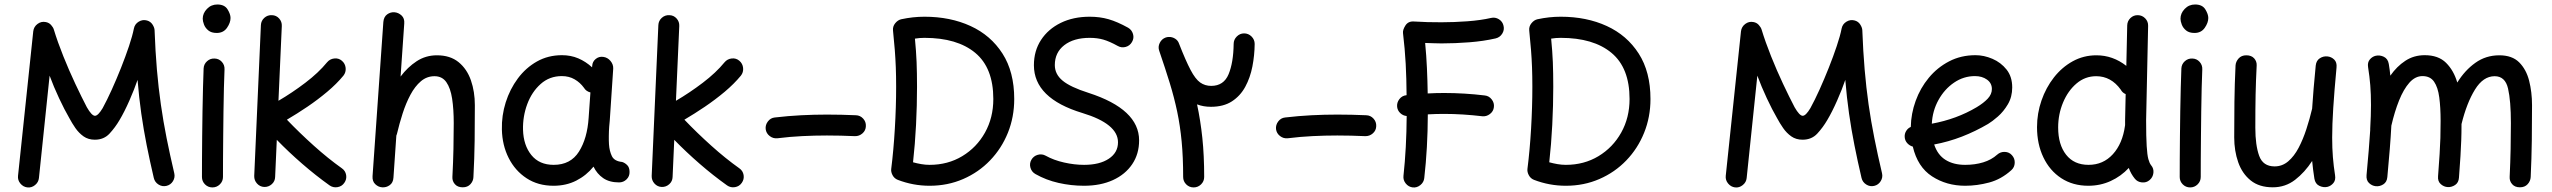

<svg xmlns="http://www.w3.org/2000/svg" viewBox="-20 -777 11205 843"><path d="M100.1 45.9Q81.5 43.5 69.3 28.6Q57.1 13.7 59.1 -4.9L126 -639.6Q128.4 -659.7 144.8 -671.9Q161.1 -684.1 180.7 -680.2Q194.8 -677.7 204.1 -667.5Q213.4 -657.2 216.3 -647.5Q232.9 -592.8 258.1 -530Q283.2 -467.3 310.8 -408.7Q338.4 -350.1 361.3 -306.2Q382.8 -268.6 397 -268.6Q410.6 -268.6 430.7 -302.2Q449.7 -336.9 470.7 -383.3Q491.7 -429.7 511.5 -479.5Q531.2 -529.3 546.4 -574.5Q561.5 -619.6 567.9 -651.9Q571.8 -671.4 589.1 -681.9Q606.4 -692.4 625.5 -687Q641.1 -682.6 649.7 -669.2Q658.2 -655.8 658.7 -644.5Q662.1 -551.3 668.9 -471.4Q675.8 -391.6 686.3 -318.1Q696.8 -244.6 711.4 -171.1Q726.1 -97.7 745.1 -16.6Q749.5 2 739.5 18.3Q729.5 34.7 710.9 39.1Q692.4 43.5 676 33.2Q659.7 22.9 655.3 4.4Q637.7 -70.8 624 -139.6Q610.4 -208.5 600.3 -278.6Q590.3 -348.6 584 -426.3Q569.8 -384.8 548.1 -335.4Q526.4 -286.1 504.9 -250Q485.8 -217.3 460.9 -190.4Q436 -163.6 396.5 -163.6Q367.7 -163.6 346.9 -178.2Q326.2 -192.9 311 -214.8Q295.9 -236.8 284.2 -258.8Q263.2 -294.9 239.5 -345.5Q215.8 -396 197.8 -444.8L150.9 4.9Q148.9 23.4 133.8 35.6Q118.7 47.9 100.1 45.9Z M870.1 -694.8Q870.1 -718.8 888.7 -738Q907.2 -757.3 934.1 -757.3Q965.8 -757.3 979 -736.1Q992.2 -714.8 992.2 -698.2Q992.2 -677.2 976.6 -654.8Q960.9 -632.3 931.6 -632.3Q908.2 -632.3 894.8 -643.3Q881.3 -654.3 875.7 -669.2Q870.1 -684.1 870.1 -694.8ZM922.4 -520Q941.4 -519.5 954.1 -505.4Q966.8 -491.2 965.8 -472.2Q964.4 -438.5 963.1 -390.1Q961.9 -341.8 961.2 -286.9Q960.4 -231.9 960 -177.7Q959.5 -123.5 959.2 -77.1Q959 -30.8 959 0Q959 19 945.3 32.5Q931.6 45.9 912.6 45.9Q893.6 45.9 880.1 32.5Q866.7 19 866.7 0Q866.7 -30.8 866.9 -77.4Q867.2 -124 867.7 -178.5Q868.2 -232.9 869.1 -288.1Q870.1 -343.3 871.3 -392.3Q872.6 -441.4 874 -476.6Q875 -495.6 889.2 -508.3Q903.3 -521 922.4 -520Z M1491.7 25.9Q1481 41.5 1461.9 44.7Q1442.9 47.9 1427.2 37.1Q1365.7 -6.8 1306.9 -57.9Q1248 -108.9 1195.3 -163.1L1188 0Q1187.5 19 1173.3 31.7Q1159.2 44.4 1140.1 43.9Q1121.1 43 1108.4 28.8Q1095.7 14.6 1096.2 -4.4L1125.5 -667Q1126.5 -686 1140.6 -698.7Q1154.8 -711.4 1173.8 -710.4Q1192.9 -710 1205.6 -695.8Q1218.3 -681.6 1217.3 -662.6L1202.6 -334.5Q1262.7 -369.6 1320.6 -413.6Q1378.4 -457.5 1416 -503.4Q1428.2 -518.1 1447.5 -520.3Q1466.8 -522.5 1481 -510.3Q1495.6 -498 1497.6 -478.8Q1499.5 -459.5 1487.8 -444.8Q1458 -408.7 1416.7 -374Q1375.5 -339.4 1329.6 -308.3Q1283.7 -277.3 1239.7 -251.5Q1295.4 -193.4 1357.7 -137.5Q1419.9 -81.5 1481 -38.1Q1496.6 -27.3 1499.8 -8.5Q1502.9 10.3 1491.7 25.9Z M1657.7 45.4Q1641.1 44.4 1627.7 31.7Q1614.3 19 1615.7 -3.4L1663.1 -680.2Q1665 -703.1 1679.9 -713.9Q1694.8 -724.6 1712.4 -723.1Q1729.5 -721.7 1743.2 -709Q1756.8 -696.3 1754.9 -673.8L1738.8 -440.9Q1769.5 -481.9 1809.3 -508.1Q1849.1 -534.2 1898.4 -534.2Q1956.5 -534.2 1993.4 -504.2Q2030.3 -474.1 2047.6 -424.3Q2064.9 -374.5 2064.9 -314.9Q2064.9 -238.3 2064 -159.9Q2063 -81.5 2058.6 0.5Q2058.1 17.6 2045.7 31.5Q2033.2 45.4 2011.7 45.4Q1989.3 45.4 1977.3 31.7Q1965.3 18.1 1966.3 0Q1969.7 -65.4 1970.9 -122.8Q1972.2 -180.2 1972.2 -236.3Q1972.2 -297.4 1965.1 -343.8Q1958 -390.1 1939.7 -416.3Q1921.4 -442.4 1887.7 -442.4Q1854 -442.4 1827.9 -420.2Q1801.8 -397.9 1782 -360.8Q1762.2 -323.7 1747.8 -278.8Q1733.4 -233.9 1722.7 -188.5Q1721.7 -185.1 1720.2 -181.6L1707.5 2.9Q1706.1 25.4 1690.9 36.1Q1675.8 46.9 1657.7 45.4Z M2698.2 23.9Q2655.8 23.9 2628.4 5.1Q2601.1 -13.7 2585.9 -45.4Q2554.2 -6.3 2510 16.1Q2465.8 38.6 2410.2 38.6Q2342.3 38.6 2292 5.6Q2241.7 -27.3 2213.4 -83.3Q2185.1 -139.2 2183.6 -208.5Q2182.1 -269.5 2200.4 -327.6Q2218.8 -385.7 2253.7 -432.6Q2288.6 -479.5 2337.6 -507.1Q2386.7 -534.7 2447.3 -534.7Q2486.3 -534.7 2519 -520.8Q2551.8 -506.8 2579.6 -481.4L2580.1 -487.8Q2581.1 -506.3 2595.5 -518.1Q2609.9 -529.8 2628.4 -527.3Q2647.5 -524.9 2660.4 -509.5Q2673.3 -494.1 2672.4 -475.6L2657.2 -247.1Q2656.2 -233.9 2654.8 -221.2Q2653.3 -201.7 2653.1 -180.2Q2652.8 -158.7 2653.8 -143.6Q2655.8 -113.8 2666.5 -91.6Q2677.2 -69.3 2711.4 -65.9Q2723.1 -62.5 2733.6 -52.2Q2744.1 -42 2744.1 -22Q2744.6 -2.9 2731 10.5Q2717.3 23.9 2698.2 23.9ZM2411.1 -53.2Q2485.4 -53.2 2522 -111.3Q2558.6 -169.4 2564.5 -259.8L2572.3 -371.1Q2553.2 -376 2543.9 -391.6Q2527.3 -414.6 2502.9 -428.7Q2478.5 -442.9 2446.8 -442.9Q2392.6 -442.9 2353.8 -408.2Q2314.9 -373.5 2294.9 -319.6Q2274.9 -265.6 2276.4 -207Q2278.3 -139.2 2313 -96.2Q2347.7 -53.2 2411.1 -53.2Z M3236.8 25.9Q3226.1 41.5 3207 44.7Q3188 47.9 3172.4 37.1Q3110.8 -6.8 3052 -57.9Q2993.2 -108.9 2940.4 -163.1L2933.1 0Q2932.6 19 2918.5 31.7Q2904.3 44.4 2885.3 43.9Q2866.2 43 2853.5 28.8Q2840.8 14.6 2841.3 -4.4L2870.6 -667Q2871.6 -686 2885.7 -698.7Q2899.9 -711.4 2918.9 -710.4Q2938 -710 2950.7 -695.8Q2963.4 -681.6 2962.4 -662.6L2947.8 -334.5Q3007.8 -369.6 3065.7 -413.6Q3123.5 -457.5 3161.1 -503.4Q3173.3 -518.1 3192.6 -520.3Q3211.9 -522.5 3226.1 -510.3Q3240.7 -498 3242.7 -478.8Q3244.6 -459.5 3232.9 -444.8Q3203.1 -408.7 3161.9 -374Q3120.6 -339.4 3074.7 -308.3Q3028.8 -277.3 2984.9 -251.5Q3040.5 -193.4 3102.8 -137.5Q3165 -81.5 3226.1 -38.1Q3241.7 -27.3 3244.9 -8.5Q3248 10.3 3236.8 25.9Z M3341.8 -210Q3339.8 -228.5 3351.6 -243.9Q3363.3 -259.3 3381.8 -261.2Q3440.9 -268.1 3497.6 -271Q3554.2 -273.9 3610.8 -273.9Q3674.3 -273.9 3737.8 -271Q3756.8 -270.5 3769.8 -256.3Q3782.7 -242.2 3781.7 -223.1Q3781.2 -204.1 3766.8 -191.4Q3752.4 -178.7 3733.4 -179.2Q3671.4 -182.1 3610.8 -182.1Q3556.2 -182.1 3502.4 -179.4Q3448.7 -176.8 3393.1 -169.9Q3374.5 -168 3359.4 -179.7Q3344.2 -191.4 3341.8 -210Z M3936.5 -692.4Q3988.3 -703.6 4039.1 -703.6Q4152.3 -703.6 4241.2 -662.8Q4330.1 -622.1 4381.6 -541.7Q4433.1 -461.4 4433.1 -342.3Q4433.1 -263.2 4405.3 -194.1Q4377.4 -125 4327.1 -72.8Q4276.9 -20.5 4209 9Q4141.1 38.6 4061.5 38.6Q3989.3 38.6 3921.9 12.7Q3906.7 6.8 3898.9 -7.8Q3891.1 -22.5 3893.1 -36.1Q3903.3 -117.2 3908.9 -212.2Q3914.6 -307.1 3914.6 -396Q3914.6 -443.8 3913.1 -481.9Q3911.6 -520 3908.7 -557.9Q3905.8 -595.7 3900.9 -642.6Q3898.9 -660.6 3910.4 -674.8Q3921.9 -689 3936.5 -692.4ZM3997.1 -607.4Q4002.4 -552.7 4004.4 -504.9Q4006.3 -457 4006.3 -396Q4006.3 -314.5 4002 -228.8Q3997.6 -143.1 3988.8 -64.5Q4006.3 -59.6 4024.9 -56.4Q4043.5 -53.2 4061.5 -53.2Q4141.6 -53.2 4204.8 -91.3Q4268.1 -129.4 4304.7 -194.8Q4341.3 -260.3 4341.3 -342.3Q4341.3 -479 4262 -544.9Q4182.6 -610.8 4039.1 -610.8Q4017.1 -610.8 3997.1 -607.4Z M4950.2 -592.8Q4940.9 -576.2 4922.6 -571Q4904.3 -565.9 4887.7 -575.2Q4851.6 -595.2 4824.7 -603Q4797.9 -610.8 4764.6 -610.8Q4694.3 -610.8 4652.8 -578.6Q4611.3 -546.4 4611.3 -491.2Q4611.3 -451.2 4645.5 -422.9Q4679.7 -394.5 4759.8 -369.1Q4981.4 -297.4 4981.4 -160.6Q4981.4 -101.1 4951.2 -56.2Q4920.9 -11.2 4866.5 13.7Q4812 38.6 4739.3 38.6Q4682.6 38.6 4627.7 26.1Q4572.8 13.7 4526.4 -12.7Q4509.8 -22 4504.4 -40.3Q4499 -58.6 4508.3 -75.2Q4517.6 -91.8 4536.1 -97.2Q4554.7 -102.5 4571.3 -93.3Q4606.4 -73.7 4651.9 -63.5Q4697.3 -53.2 4739.7 -53.2Q4808.1 -53.2 4848.4 -80.1Q4888.7 -106.9 4888.7 -152.3Q4888.7 -233.4 4732.4 -280.8Q4519.5 -345.2 4519.5 -490.7Q4519.5 -553.7 4550.8 -601.6Q4582 -649.4 4637.2 -676.5Q4692.4 -703.6 4764.6 -703.6Q4809.1 -703.6 4847.4 -692.6Q4885.7 -681.6 4933.1 -655.3Q4949.2 -646 4954.6 -627.7Q4960 -609.4 4950.2 -592.8Z M5220.7 45.9Q5201.7 45.9 5188.2 32.5Q5174.8 19 5174.8 0Q5174.8 -86.9 5168.2 -155.8Q5161.6 -224.6 5148.7 -286.4Q5135.7 -348.1 5116 -412.4Q5096.2 -476.6 5069.8 -553.7Q5063.5 -571.3 5072 -588.6Q5080.6 -606 5098.1 -612.3Q5105 -614.7 5112.3 -614.7Q5126.5 -615.2 5139.2 -607.4Q5151.9 -599.6 5156.7 -585.4Q5186 -510.3 5207.3 -470Q5228.5 -429.7 5249.5 -414.8Q5270.5 -399.9 5297.9 -399.9Q5353 -399.9 5374.3 -451.2Q5395.5 -502.4 5396.5 -584Q5396.5 -603 5410.2 -616.7Q5423.8 -630.4 5442.4 -630.4Q5461.4 -630.4 5475.1 -616.7Q5488.8 -603 5488.8 -584Q5488.3 -534.2 5478.8 -485.1Q5469.2 -436 5447.5 -396Q5425.8 -356 5388.9 -332Q5352.1 -308.1 5296.9 -308.1Q5263.2 -308.1 5235.8 -318.8Q5251 -248 5259 -171.6Q5267.1 -95.2 5267.1 0Q5267.1 19 5253.4 32.5Q5239.7 45.9 5220.7 45.9Z M5582.5 -210Q5580.6 -228.5 5592.3 -243.9Q5604 -259.3 5622.6 -261.2Q5681.6 -268.1 5738.3 -271Q5794.9 -273.9 5851.6 -273.9Q5915 -273.9 5978.5 -271Q5997.6 -270.5 6010.5 -256.3Q6023.4 -242.2 6022.5 -223.1Q6022 -204.1 6007.6 -191.4Q5993.2 -178.7 5974.1 -179.2Q5912.1 -182.1 5851.6 -182.1Q5796.9 -182.1 5743.2 -179.4Q5689.5 -176.8 5633.8 -169.9Q5615.2 -168 5600.1 -179.7Q5585 -191.4 5582.5 -210Z M6114.3 -307.6Q6112.3 -326.2 6124 -341.6Q6135.7 -356.9 6154.3 -358.9H6155.8Q6155.3 -431.6 6151.9 -496.8Q6148.4 -562 6140.1 -631.3Q6138.2 -645.5 6150.6 -665Q6163.1 -684.6 6188.5 -682.6Q6218.3 -680.7 6248.5 -679.9Q6278.8 -679.2 6309.1 -679.2Q6365.2 -679.2 6423.6 -683.6Q6481.9 -688 6526.4 -698.2Q6544.9 -702.6 6561.3 -692.4Q6577.6 -682.1 6581.5 -663.6Q6585.9 -645.5 6575.7 -629.2Q6565.4 -612.8 6546.9 -608.4Q6493.7 -596.2 6431.2 -591.3Q6368.7 -586.4 6309.1 -586.4Q6291 -586.4 6272.9 -587.2Q6254.9 -587.9 6237.3 -588.4Q6242.7 -532.2 6245.1 -478.5Q6247.6 -424.8 6248.5 -366.7Q6284.7 -368.7 6320.3 -368.7Q6365.2 -368.7 6409.9 -366Q6454.6 -363.3 6499 -357.9Q6517.6 -356 6529.5 -340.6Q6541.5 -325.2 6539.1 -306.6Q6537.1 -288.1 6521.7 -276.4Q6506.3 -264.6 6487.8 -266.6Q6446.3 -271.5 6404.3 -274.2Q6362.3 -276.9 6320.3 -276.9Q6285.6 -276.9 6249 -274.9Q6248.5 -126.5 6233.4 4.9Q6231.4 23.4 6216.3 35.6Q6201.2 47.9 6182.6 45.9Q6164.1 43.5 6152.1 28.6Q6140.1 13.7 6142.1 -4.9Q6155.3 -126.5 6156.2 -267.6Q6140.1 -269 6128.2 -280.3Q6116.2 -291.5 6114.3 -307.6Z M6730 -692.4Q6781.7 -703.6 6832.5 -703.6Q6945.8 -703.6 7034.7 -662.8Q7123.5 -622.1 7175 -541.7Q7226.6 -461.4 7226.6 -342.3Q7226.6 -263.2 7198.7 -194.1Q7170.9 -125 7120.6 -72.8Q7070.3 -20.5 7002.4 9Q6934.6 38.6 6855 38.6Q6782.7 38.6 6715.3 12.7Q6700.2 6.8 6692.4 -7.8Q6684.6 -22.5 6686.5 -36.1Q6696.8 -117.2 6702.4 -212.2Q6708 -307.1 6708 -396Q6708 -443.8 6706.5 -481.9Q6705.1 -520 6702.1 -557.9Q6699.2 -595.7 6694.3 -642.6Q6692.4 -660.6 6703.9 -674.8Q6715.3 -689 6730 -692.4ZM6790.5 -607.4Q6795.9 -552.7 6797.9 -504.9Q6799.8 -457 6799.8 -396Q6799.8 -314.5 6795.4 -228.8Q6791 -143.1 6782.2 -64.5Q6799.8 -59.6 6818.4 -56.4Q6836.9 -53.2 6855 -53.2Q6935.1 -53.2 6998.3 -91.3Q7061.5 -129.4 7098.1 -194.8Q7134.8 -260.3 7134.8 -342.3Q7134.8 -479 7055.4 -544.9Q6976.1 -610.8 6832.5 -610.8Q6810.5 -610.8 6790.5 -607.4Z M7598.1 45.9Q7579.6 43.5 7567.4 28.6Q7555.2 13.7 7557.1 -4.9L7624 -639.6Q7626.5 -659.7 7642.8 -671.9Q7659.2 -684.1 7678.7 -680.2Q7692.9 -677.7 7702.1 -667.5Q7711.4 -657.2 7714.4 -647.5Q7731 -592.8 7756.1 -530Q7781.2 -467.3 7808.8 -408.7Q7836.4 -350.1 7859.4 -306.2Q7880.9 -268.6 7895 -268.6Q7908.7 -268.6 7928.7 -302.2Q7947.8 -336.9 7968.8 -383.3Q7989.7 -429.7 8009.5 -479.5Q8029.3 -529.3 8044.4 -574.5Q8059.6 -619.6 8065.9 -651.9Q8069.8 -671.4 8087.2 -681.9Q8104.5 -692.4 8123.5 -687Q8139.2 -682.6 8147.7 -669.2Q8156.2 -655.8 8156.7 -644.5Q8160.2 -551.3 8167 -471.4Q8173.8 -391.6 8184.3 -318.1Q8194.8 -244.6 8209.5 -171.1Q8224.1 -97.7 8243.2 -16.6Q8247.6 2 8237.5 18.3Q8227.5 34.7 8209 39.1Q8190.4 43.5 8174.1 33.2Q8157.7 22.9 8153.3 4.4Q8135.7 -70.8 8122.1 -139.6Q8108.4 -208.5 8098.4 -278.6Q8088.4 -348.6 8082 -426.3Q8067.9 -384.8 8046.1 -335.4Q8024.4 -286.1 8002.9 -250Q7983.9 -217.3 7959 -190.4Q7934.1 -163.6 7894.5 -163.6Q7865.7 -163.6 7845 -178.2Q7824.2 -192.9 7809.1 -214.8Q7793.9 -236.8 7782.2 -258.8Q7761.2 -294.9 7737.5 -345.5Q7713.9 -396 7695.8 -444.8L7648.9 4.9Q7647 23.4 7631.8 35.6Q7616.7 47.9 7598.1 45.9Z M8811 -29.8Q8766.6 10.3 8713.6 24.4Q8660.6 38.6 8608.4 38.6Q8526.4 38.6 8462.9 -2.7Q8399.4 -43.9 8378.4 -133.3Q8364.3 -137.2 8354 -148.4Q8343.8 -159.7 8342.8 -175.3Q8341.8 -189.9 8349.4 -202.1Q8356.9 -214.4 8369.6 -219.7Q8370.6 -277.8 8390.9 -334Q8411.1 -390.1 8448.5 -435.3Q8485.8 -480.5 8537.8 -507.6Q8589.8 -534.7 8653.8 -534.7Q8690.9 -534.7 8728 -518.8Q8765.1 -502.9 8790 -471.7Q8814.9 -440.4 8814.9 -393.1Q8814.9 -351.6 8795.9 -319.3Q8776.9 -287.1 8752 -265.4Q8727.1 -243.7 8709 -232.9Q8653.3 -200.2 8594 -177.2Q8534.7 -154.3 8472.2 -142.6Q8487.3 -96.7 8522.2 -75Q8557.1 -53.2 8608.4 -53.2Q8651.4 -53.2 8687.5 -64.2Q8723.6 -75.2 8749 -98.1Q8763.2 -110.8 8782.5 -110.1Q8801.8 -109.4 8814 -95.2Q8826.7 -81.1 8825.9 -61.8Q8825.2 -42.5 8811 -29.8ZM8651.4 -442.9Q8601.6 -442.9 8559.6 -414.3Q8517.6 -385.7 8491.2 -338.1Q8464.8 -290.5 8461.9 -233.9Q8570.8 -253.9 8658.7 -306.2Q8689.5 -324.7 8707.5 -344Q8725.6 -363.3 8725.6 -386.2Q8725.6 -412.1 8704.1 -427.5Q8682.6 -442.9 8651.4 -442.9Z M9184.6 -534.2Q9256.8 -534.2 9315.9 -487.8L9319.8 -665.5Q9320.3 -684.6 9334 -697.8Q9347.7 -710.9 9366.7 -710.4Q9385.7 -710 9398.9 -696.3Q9412.1 -682.6 9411.6 -663.6L9402.8 -249Q9402.8 -174.8 9405.3 -135.5Q9407.7 -96.2 9412.6 -78.4Q9417.5 -60.5 9424.8 -51.3Q9437 -37.1 9434.8 -17.8Q9432.6 1.5 9418 13.7Q9403.8 25.9 9384.3 23.9Q9364.7 22 9353 7.3Q9335.9 -13.7 9326.7 -39.6Q9292.5 -2.9 9247.1 17.8Q9201.7 38.6 9148.9 38.6Q9081.1 38.6 9030.3 5.4Q8979.5 -27.8 8951.7 -86.2Q8923.8 -144.5 8923.8 -218.8Q8923.8 -279.3 8943.4 -335.7Q8962.9 -392.1 8998 -437Q9033.2 -481.9 9080.8 -508.1Q9128.4 -534.2 9184.6 -534.2ZM9016.6 -217.3Q9016.6 -142.1 9051.5 -97.7Q9086.4 -53.2 9149.9 -53.2Q9214.4 -53.2 9256.8 -99.9Q9299.3 -146.5 9310.1 -225.1Q9310.1 -226.6 9310.5 -228Q9310.5 -237.8 9310.5 -250L9313 -363.8Q9298.8 -369.6 9291.5 -383.3Q9249 -442.4 9183.6 -442.4Q9134.8 -442.4 9097.2 -410.4Q9059.6 -378.4 9038.1 -326.9Q9016.6 -275.4 9016.6 -217.3Z M9553.7 -694.8Q9553.7 -718.8 9572.3 -738Q9590.8 -757.3 9617.7 -757.3Q9649.4 -757.3 9662.6 -736.1Q9675.8 -714.8 9675.8 -698.2Q9675.8 -677.2 9660.2 -654.8Q9644.5 -632.3 9615.2 -632.3Q9591.8 -632.3 9578.4 -643.3Q9564.9 -654.3 9559.3 -669.2Q9553.7 -684.1 9553.7 -694.8ZM9606 -520Q9625 -519.5 9637.7 -505.4Q9650.4 -491.2 9649.4 -472.2Q9647.9 -438.5 9646.7 -390.1Q9645.5 -341.8 9644.8 -286.9Q9644 -231.9 9643.6 -177.7Q9643.1 -123.5 9642.8 -77.1Q9642.6 -30.8 9642.6 0Q9642.6 19 9628.9 32.5Q9615.2 45.9 9596.2 45.9Q9577.1 45.9 9563.7 32.5Q9550.3 19 9550.3 0Q9550.3 -30.8 9550.5 -77.4Q9550.8 -124 9551.3 -178.5Q9551.8 -232.9 9552.7 -288.1Q9553.7 -343.3 9554.9 -392.3Q9556.2 -441.4 9557.6 -476.6Q9558.6 -495.6 9572.8 -508.3Q9586.9 -521 9606 -520Z M10238.8 -480.5Q10229 -376 10224.4 -302.7Q10219.7 -229.5 10219.7 -172.9Q10219.7 -126 10222.9 -86.7Q10226.1 -47.4 10232.4 -7.3Q10235.8 13.7 10225.1 26.6Q10214.4 39.6 10198.7 43.5Q10180.7 47.4 10163.1 38.8Q10145.5 30.3 10141.6 7.3Q10135.3 -32.7 10131.8 -70.3Q10099.6 -20.5 10056.9 12.5Q10014.2 45.4 9959 45.4Q9899.4 45.4 9862.1 15.4Q9824.7 -14.6 9807.1 -64.7Q9789.6 -114.7 9789.6 -173.8Q9789.6 -251 9790.5 -329.3Q9791.5 -407.7 9795.4 -489.3Q9796.4 -506.3 9808.8 -520.3Q9821.3 -534.2 9842.8 -534.2Q9865.2 -534.2 9877.2 -520.8Q9889.2 -507.3 9888.2 -489.3Q9884.8 -423.3 9883.5 -361.6Q9882.3 -299.8 9882.3 -215.8Q9882.3 -139.2 9899.2 -92.8Q9916 -46.4 9966.8 -46.4Q10000.5 -46.4 10026.6 -68.6Q10052.7 -90.8 10072.3 -127.9Q10091.8 -165 10106.4 -210Q10121.1 -254.9 10131.8 -300.3V-301.3Q10134.3 -341.3 10138.2 -387.9Q10142.1 -434.6 10147.5 -489.3Q10149.9 -511.2 10165.5 -521.2Q10181.2 -531.2 10198.7 -529.3Q10215.8 -527.8 10228.5 -515.6Q10241.2 -503.4 10238.8 -480.5Z M10370.6 -8.3Q10376 -67.4 10380.1 -116Q10384.3 -164.6 10386.7 -205.6Q10386.2 -208.5 10386.7 -211.9Q10390.1 -270.5 10390.1 -315.9Q10390.1 -363.3 10387 -402.6Q10383.8 -441.9 10377.4 -481.9Q10374 -502.9 10385 -515.9Q10396 -528.8 10411.1 -532.2Q10429.2 -536.1 10446.8 -527.6Q10464.4 -519 10468.3 -496.1Q10472.7 -469.7 10475.1 -444.8Q10503.4 -485.4 10540.8 -510Q10578.1 -534.7 10626 -534.7Q10686 -534.7 10719.7 -501.2Q10753.4 -467.8 10769 -414.6Q10802.2 -468.3 10848.4 -501.2Q10894.5 -534.2 10953.6 -534.2Q11009.8 -534.2 11040.8 -503.2Q11071.8 -472.2 11084.5 -422.4Q11097.2 -372.6 11097.2 -314.9Q11097.2 -238.3 11096.2 -159.9Q11095.2 -81.5 11091.3 0.5Q11090.3 18.1 11077.9 31.7Q11065.4 45.4 11043.9 45.4Q11022 45.4 11010 31.7Q10998 18.1 10999 0Q11002 -65.4 11003.2 -122.8Q11004.4 -180.2 11004.4 -236.3Q11004.4 -334 10991.9 -388.2Q10979.5 -442.4 10933.1 -442.4Q10882.8 -442.4 10846.7 -383.8Q10810.5 -325.2 10787.6 -232.4Q10787.6 -192.9 10786.4 -161.1Q10785.2 -129.4 10783 -91.6Q10780.8 -53.7 10776.4 2.9Q10774.9 24.9 10759.5 35.2Q10744.1 45.4 10727.1 44.4Q10710 43.5 10696.3 31.2Q10682.6 19 10684.6 -3.4Q10689 -62 10691.4 -100.1Q10693.8 -138.2 10694.8 -171.1Q10695.8 -204.1 10695.8 -246.1Q10695.8 -305.2 10689.9 -349.4Q10684.1 -393.6 10667.2 -418.2Q10650.4 -442.9 10616.2 -442.9Q10584.5 -442.9 10558.8 -414.1Q10533.2 -385.3 10513.4 -335.9Q10493.7 -286.6 10479.5 -225.1Q10477.1 -178.7 10472.7 -123.3Q10468.3 -67.9 10461.9 0.5Q10460 22.5 10444.1 32.5Q10428.2 42.5 10410.6 40.5Q10394 38.6 10381.3 26.4Q10368.7 14.2 10370.6 -8.3Z"/></svg>

Font: Mikhak-DS2-FD Medium
Style: Regular
Weight: 500
Designer: Amin Abedi
Version: Version 3.4